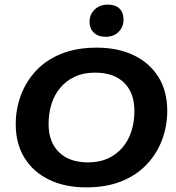

<svg xmlns="http://www.w3.org/2000/svg" viewBox="-20 -800 762 830"><path d="M352 10Q261 10 192.5 -23Q124 -56 86 -117.5Q48 -179 48 -263Q48 -328 70 -387.5Q92 -447 135.5 -494Q179 -541 245 -567.5Q311 -594 398 -594Q490 -594 558.5 -561Q627 -528 665 -467Q703 -406 703 -321Q703 -256 681 -196.5Q659 -137 615 -90Q571 -43 505.5 -16.5Q440 10 352 10ZM361 -98Q410 -98 447.5 -115.5Q485 -133 510.5 -163.5Q536 -194 548.5 -234Q561 -274 561 -320Q561 -399 516.5 -442.5Q472 -486 391 -486Q341 -486 303.5 -468.5Q266 -451 240.5 -420.5Q215 -390 202.5 -350Q190 -310 190 -264Q190 -186 235 -142Q280 -98 361 -98ZM437 -641Q404 -641 385.5 -659Q367 -677 367 -706Q367 -737 389 -758.5Q411 -780 446 -780Q479 -780 496.5 -763Q514 -746 514 -716Q514 -684 493 -662.5Q472 -641 437 -641Z"/></svg>

Font: Rokkitt SemiBold
Style: Bold Italic
Weight: 700
Italic angle: -9°
Version: Version 3.103